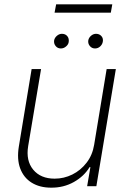

<svg xmlns="http://www.w3.org/2000/svg" viewBox="-20 -868 597 895"><path d="M418.9 -193.4 477.1 -545.9H520L429.2 0H386.2L401.4 -88.9H397.5Q372.1 -46.4 324.2 -19.5Q276.4 7.3 218.3 6.8Q165 6.8 127.7 -16.4Q90.3 -39.6 74.2 -82.8Q58.1 -126 67.9 -185.5L127.4 -545.9H171.4L111.3 -187Q100.1 -119.1 134.8 -77.1Q169.4 -35.2 234.9 -35.2Q277.8 -35.2 316.9 -54.4Q356 -73.7 383.5 -109.4Q411.1 -145 418.9 -193.4ZM263.7 -642.1Q248.5 -642.1 239.3 -653.6Q230 -665 232.4 -680.2Q234.9 -692.4 245.6 -701.4Q256.3 -710.4 268.6 -710.4Q284.7 -710.4 293.7 -699.5Q302.7 -688.5 300.3 -672.4Q298.8 -660.6 287.8 -651.4Q276.9 -642.1 263.7 -642.1ZM422.9 -642.1Q408.2 -642.1 398.7 -653.6Q389.2 -665 391.6 -680.2Q394 -692.4 404.5 -701.4Q415 -710.4 427.7 -710.4Q443.4 -710.4 452.9 -699.5Q462.4 -688.5 459 -672.4Q456.5 -660.2 446.5 -651.1Q436.5 -642.1 422.9 -642.1ZM503.4 -847.7 496.6 -809.1H234.4L241.7 -847.7Z"/></svg>

Font: Inter Tight ExtraLight
Style: Italic
Weight: 250
Italic angle: -9.39999°
Designer: Rasmus Andersson
Foundry: rsms
Version: Version 3.004